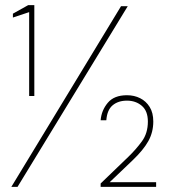

<svg xmlns="http://www.w3.org/2000/svg" viewBox="-20 -724 666 744"><path d="M93 -352V-677L30 -656V-671L89 -704H113V-352ZM24 0 449 -700H475L48 0ZM370 0V-13L478 -117Q507 -145 530 -176.5Q553 -208 553 -253Q553 -294 529.5 -314Q506 -334 472 -334Q438 -334 416.5 -316Q395 -298 392 -258H370Q373 -296 397.5 -325.5Q422 -355 472 -355Q500 -355 523 -343.5Q546 -332 560 -309.5Q574 -287 574 -253Q574 -212 555 -177.5Q536 -143 493 -102L405 -18H585V0Z"/></svg>

Font: DM Sans 18pt Thin
Style: Regular
Weight: 250
Designer: Colophon Foundry, Jonny Pinhorn
Foundry: Colophon Foundry
Version: Version 4.004;gftools[0.9.30]